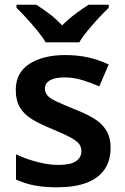

<svg xmlns="http://www.w3.org/2000/svg" viewBox="-20 -786 530 816"><path d="M450 -157Q450 -103 424 -65.5Q398 -28 347.5 -9Q297 10 224 10Q167 10 126 2Q85 -6 48 -23V-130Q88 -111 137 -98Q186 -85 228 -85Q280 -85 303 -101Q326 -117 326 -144Q326 -160 317 -173Q308 -186 282 -200.5Q256 -215 203 -237Q151 -258 116.5 -279Q82 -300 64.5 -329.5Q47 -359 47 -404Q47 -477 105 -514.5Q163 -552 258 -552Q308 -552 352.5 -542.5Q397 -533 442 -512L402 -419Q365 -435 328.5 -446Q292 -457 254 -457Q213 -457 192 -444.5Q171 -432 171 -410Q171 -393 181.5 -380.5Q192 -368 218.5 -355.5Q245 -343 294 -323Q343 -304 377.5 -283.5Q412 -263 431 -233Q450 -203 450 -157ZM174 -606Q161 -629 138.5 -656Q116 -683 92.5 -709Q69 -735 50 -753V-766H134Q160 -750 189.5 -727.5Q219 -705 244 -678Q271 -705 301 -727.5Q331 -750 357 -766H442V-753Q423 -735 399 -709Q375 -683 352.5 -656Q330 -629 317 -606Z"/></svg>

Font: Noto Sans Hebrew SemiBold
Style: Regular
Weight: 600
Designer: Monotype Design Team
Foundry: Monotype Imaging Inc.
Version: Version 2.003